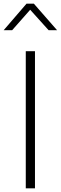

<svg xmlns="http://www.w3.org/2000/svg" viewBox="-41 -1023 330 1043"><path d="M99 -745H149V0H99ZM103 -1003H143L269 -859H223L123 -970L25 -859H-21Z"/></svg>

Font: Eudoxus Sans ExtraLight
Style: Regular
Weight: 200
Designer: Stijn de Vries
Foundry: tokotype
Version: Version 2.005